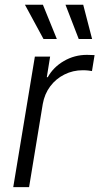

<svg xmlns="http://www.w3.org/2000/svg" viewBox="-20 -773 411 793"><path d="M34.7 0 124 -539.1H187L173.3 -454.1H177.2Q200.2 -495.6 243.9 -521Q287.6 -546.4 338.9 -546.4Q347.2 -546.4 355.7 -545.9Q364.3 -545.4 370.6 -545.4L359.9 -479.5Q355.5 -480.5 344.7 -481.7Q334 -482.9 321.8 -482.9Q281.2 -482.9 246.1 -465.3Q210.9 -447.8 187.5 -416.5Q164.1 -385.3 156.7 -343.8L100.1 0ZM305.2 -611.8 250.5 -753.4H323.7L360.4 -611.8ZM159.7 -611.8 83 -753.4H157.2L214.8 -611.8Z"/></svg>

Font: Inter 18pt Light
Style: Italic
Weight: 300
Italic angle: -9.3988°
Designer: Rasmus Andersson
Foundry: rsms
Version: Version 4.001;git-66647c0bb